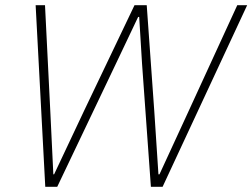

<svg xmlns="http://www.w3.org/2000/svg" viewBox="-20 -718 970 738"><path d="M200 0H154L117 -698H153L174 -277L185 -48H188L304 -294L497 -698H544L573 -291L589 -48H593L699 -278L892 -698H930L605 0H560L526 -473L515 -653H511L425 -472Z"/></svg>

Font: IBM Plex Sans ExtraLight
Style: Italic
Weight: 250
Italic angle: -11.31°
Designer: Mike Abbink, Paul van der Laan, Pieter van Rosmalen
Foundry: Bold Monday
Version: Version 3.201